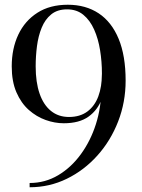

<svg xmlns="http://www.w3.org/2000/svg" viewBox="-20 -780 600 810"><path d="M105 10V-8Q170.5 -8 225.5 -40.8Q280.5 -73.5 321.2 -129.5Q362 -185.5 384.5 -256Q407 -326.5 407 -402L410 -469.5Q410 -520 402.2 -568.2Q394.5 -616.5 377.2 -655.2Q360 -694 332 -717.2Q304 -740.5 263 -740.5Q222 -740.5 196 -719.2Q170 -698 155.8 -663Q141.5 -628 136 -585.5Q130.5 -543 130.5 -500Q130.5 -433 147 -385.2Q163.5 -337.5 195 -312Q226.5 -286.5 271 -286.5Q317.5 -286.5 348.5 -309.5Q379.5 -332.5 394.8 -373.5Q410 -414.5 410 -469.5H427Q427 -411 409.8 -363.5Q392.5 -316 353.5 -288Q314.5 -260 249 -260Q211 -260 172.5 -273.8Q134 -287.5 101.5 -316.2Q69 -345 49.2 -390.8Q29.5 -436.5 29.5 -500Q29.5 -575 57.2 -633.8Q85 -692.5 137.8 -726.2Q190.5 -760 266 -760Q341.5 -760 396.2 -723.8Q451 -687.5 480.5 -616.2Q510 -545 510 -440Q510 -349 478.5 -267.8Q447 -186.5 391 -124Q335 -61.5 261.8 -25.8Q188.5 10 105 10Z"/></svg>

Font: Bodoni Moda 11pt
Style: Regular
Weight: 400
Version: Version 2.004